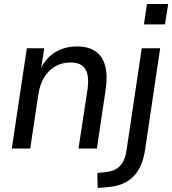

<svg xmlns="http://www.w3.org/2000/svg" viewBox="-20 -742 860 959"><path d="M39 0 114 -501H201L184 -392H180Q207 -451 254.5 -480.5Q302 -510 365 -510Q420 -510 455 -487Q490 -464 504 -418Q518 -372 509 -303L464 0H372L418 -301Q423 -343 416.5 -371.5Q410 -400 389.5 -415Q369 -430 332 -430Q289 -430 255 -410Q221 -390 200 -354.5Q179 -319 172 -273L131 0ZM699 -620 714 -722H820L804 -620ZM468 197 466 122 511 117Q554 113 579.5 86.5Q605 60 612 9L688 -501H780L705 4Q698 50 683.5 83.5Q669 117 646 140Q623 163 590.5 176.5Q558 190 515 193Z"/></svg>

Font: Nunitoga
Style: Medium Italic
Weight: 500
Italic angle: -9°
Designer: Vernon Adams
Foundry: Vernon Adams
Version: Version 1.0